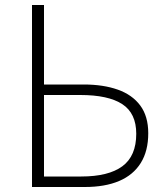

<svg xmlns="http://www.w3.org/2000/svg" viewBox="-20 -748 667 768"><path d="M108 0V-728H156V-410H315Q393 -410 451 -389.5Q509 -369 541 -326Q573 -283 573 -215Q573 -144 543 -96Q513 -48 456.5 -24Q400 0 319 0ZM156 -42H305Q414 -42 469.5 -83Q525 -124 525 -213Q525 -295 469 -331.5Q413 -368 301 -368H156Z"/></svg>

Font: Noto Sans TC ExtraLight
Style: Regular
Weight: 250
Designer: Ryoko NISHIZUKA  (kana, bopomofo & ideographs); Paul D. Hunt (Latin, Greek & Cyrillic); Sandoll Communications , Soo-you
Foundry: Adobe
Version: Version 2.004-H2;hotconv 1.0.118;makeotfexe 2.5.65603